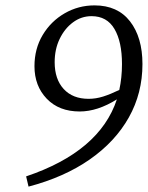

<svg xmlns="http://www.w3.org/2000/svg" viewBox="-20 -679 551 713"><path d="M183 -448Q183 -385 216.5 -348.5Q250 -312 309 -312Q336 -312 363 -320.5Q390 -329 423 -345Q428 -368 430.5 -392Q433 -416 433 -441Q433 -524 405 -571.5Q377 -619 320 -619Q282 -619 251 -596Q220 -573 201.5 -534.5Q183 -496 183 -448ZM77 -24Q350 -116 414 -310Q342 -265 276 -265Q199 -265 153.5 -312.5Q108 -360 108 -433Q108 -498 138.5 -549Q169 -600 220 -629.5Q271 -659 331 -659Q417 -659 463 -599.5Q509 -540 509 -441Q509 -333 458.5 -243Q408 -153 313.5 -87Q219 -21 86 14Z"/></svg>

Font: Source Serif Pro
Style: Italic
Weight: 400
Italic angle: -12°
Designer: Frank Grießhammer
Foundry: Adobe Systems Incorporated
Version: Version 3.001;hotconv 1.0.111;makeotfexe 2.5.65597